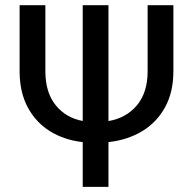

<svg xmlns="http://www.w3.org/2000/svg" viewBox="-20 -732 756 752"><path d="M404.8 -711.6V-257.8Q474.8 -269.9 516.5 -319.8Q558.2 -369.7 558.2 -453.1V-711.6H659.1V-453.1Q659.1 -371.4 626.6 -312.1Q594.1 -252.8 536.8 -218.2Q479.4 -183.6 404.8 -175.4V0H304V-175.4Q231.2 -183.6 175.6 -218.2Q120 -252.8 88.4 -312.1Q56.8 -371.4 56.8 -453.1V-711.6H157.7V-453.1Q157.7 -370 198 -320.1Q238.3 -270.2 304 -258.2V-711.6Z"/></svg>

Font: Interface
Style: Regular
Weight: 400
Designer: Rasmus Andersson
Foundry: rsms
Version: Version 1.8